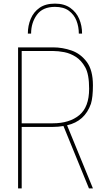

<svg xmlns="http://www.w3.org/2000/svg" viewBox="-20 -1042 593 1062"><path d="M494 0H472L331 -345Q302 -340 273 -340H100V0H80V-780H273Q326 -780 376 -762.5Q426 -745 460 -699.5Q494 -654 494 -570Q494 -504 483 -468Q449 -371 351 -349ZM272 -360Q364 -360 418.5 -405Q473 -450 473 -551Q473 -631 451.5 -669.5Q430 -708 399.5 -727.5Q369 -747 335.5 -753.5Q302 -760 272 -760H100V-360ZM434 -856H416Q416 -894 403 -927.5Q390 -961 361 -982.5Q332 -1004 284 -1004Q216 -1004 184 -960Q152 -916 152 -856H134Q134 -900 150 -938Q166 -976 199 -999Q232 -1022 284 -1022Q335 -1022 368.5 -998.5Q402 -975 418 -937.5Q434 -900 434 -856Z"/></svg>

Font: Tanohe Sans Thin
Style: Regular
Weight: 100
Designer: Village Type and Design LLC & Cristiano Sobral
Foundry: Cooper Hewitt Smithsonian Design Museum
Version: Version 1.00;September 29, 2021;FontCreator 13.0.0.2655 64-b